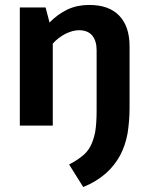

<svg xmlns="http://www.w3.org/2000/svg" viewBox="-20 -507 604 775"><path d="M60 0V-477H164L180 -416C202 -439 226 -456 253 -469C279 -481 308 -487 340 -487C393 -487 433 -473 461 -444C489 -415 503 -374 503 -319V-73C503 -36 500 -1 495 31C489 64 479 93 465 120C450 147 431 172 407 193C383 214 353 233 316 248L259 157C278 147 294 137 308 126C322 116 334 103 343 87C352 71 359 51 364 27C368 4 370 -26 370 -62V-305C370 -330 364 -349 352 -364C340 -378 322 -385 299 -385C282 -385 264 -380 245 -371C226 -361 208 -348 193 -331V0Z"/></svg>

Font: Holmes&Hills Bold
Style: Bold
Weight: 500
Designer: Noopur Datye, Girish Dalvi, Yashodeep Gholap, Pallavi Karambelkar
Foundry: Ek Type
Version: ""